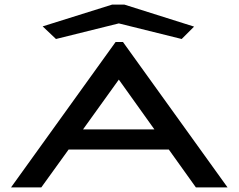

<svg xmlns="http://www.w3.org/2000/svg" viewBox="-20 -817 1040 837"><path d="M834 0 716 -165H279L160 0H28L484 -634H516L972 0ZM498 -470 342 -253H653ZM224 -647 166 -702 469 -797H522L826 -701L772 -647L498 -715Z"/></svg>

Font: Inconsolata UltraExpanded SemiBold
Style: Regular
Weight: 600
Width: 9
Monospace: yes
Designer: Raph Levien, Cyreal, Brenton Simpson
Foundry: Raph Levien, Cyreal, Google
Version: Version 3.001; ttfautohint (v1.8.2.53-6de2)